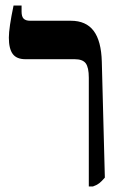

<svg xmlns="http://www.w3.org/2000/svg" viewBox="-20 -667 427 694"><path d="M301 -386Q301 -423 290 -438Q279 -453 250 -453H72Q40 -453 26 -472Q12 -491 12 -531Q12 -566 29 -647H58V-625Q58 -607 65.5 -599.5Q73 -592 89 -592H236Q291 -592 318.5 -555.5Q346 -519 348 -444L359 -25Q347 -11 338.5 -4.5Q330 2 316 7H301Z"/></svg>

Font: Noto Serif Hebrew Cond
Style: Bold
Weight: 700
Width: 3
Designer: Monotype Design Team
Foundry: Monotype Imaging Inc.
Version: Version 1.000